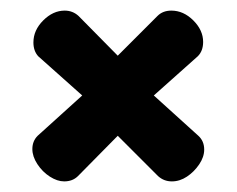

<svg xmlns="http://www.w3.org/2000/svg" viewBox="-20 -455 446 362"><path d="M101 -113Q88 -113 74 -122Q60 -131 50.5 -145.5Q41 -160 41 -174Q41 -189 51 -199L135 -275L52 -349Q43 -359 43 -375Q43 -398 61.5 -416.5Q80 -435 102 -435Q117 -435 128 -425L202 -350L277 -425Q287 -435 303 -435Q326 -435 344.5 -416.5Q363 -398 363 -376Q363 -359 353 -349L270 -275L354 -199Q365 -189 365 -173Q365 -159 355.5 -145Q346 -131 332.5 -122Q319 -113 304 -113Q289 -113 278 -123L202 -199L127 -123Q117 -113 101 -113Z"/></svg>

Font: Dosis
Style: Bold
Weight: 700
Designer: EdgarTolentino, PabloImpallari, IginoMarini
Foundry: EdgarTolentino, PabloImpallari, IginoMarini
Version: Version 3.001; ttfautohint (v1.8.2)